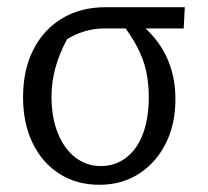

<svg xmlns="http://www.w3.org/2000/svg" viewBox="-20 -504 578 533"><path d="M267 -425Q241 -425 214.5 -417Q188 -409 166 -395Q144 -354 133.5 -314.5Q123 -275 123 -236Q123 -178 140.5 -134.5Q158 -91 189 -67Q220 -43 260 -43Q300 -43 330.5 -66.5Q361 -90 377 -133Q393 -176 393 -235Q393 -274 385.5 -307.5Q378 -341 361 -373.5Q344 -406 316 -442L363 -443Q467 -362 467 -229Q467 -159 440 -105.5Q413 -52 365.5 -21.5Q318 9 256 9Q193 9 145 -21.5Q97 -52 70.5 -107Q44 -162 44 -234Q44 -310 72.5 -366Q101 -422 152.5 -453Q204 -484 273 -484H493L490 -425Z"/></svg>

Font: Piazzolla 24pt
Style: Regular
Weight: 400
Designer: Juan Pablo del Peral
Foundry: Huerta Tipografica
Version: Version 2.005